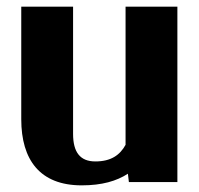

<svg xmlns="http://www.w3.org/2000/svg" viewBox="-20 -548 599 578"><path d="M44 -189C44 -67 100 10 226 10C287 10 331 -3 365 -25L368 0H514V-528H358V-112C341 -81 314 -62 267 -62C221 -62 200 -90 200 -145V-528H44Z"/></svg>

Font: Aerodynamic
Style: Bd
Weight: 500
Designer: Google
Version: Version 2.000980; 2014